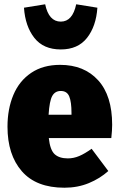

<svg xmlns="http://www.w3.org/2000/svg" viewBox="-20 -857 554 897"><path d="M500 -212H208Q214 -156 235.5 -136.5Q257 -117 297 -117Q324 -117 350 -128Q376 -139 408 -162L486 -58Q447 -23 395 -1.5Q343 20 281 20Q149 20 82 -57Q15 -134 15 -265Q15 -348 42.5 -413.5Q70 -479 125.5 -516.5Q181 -554 261 -554Q373 -554 438.5 -482Q504 -410 504 -274Q504 -248 500 -212ZM314 -329Q314 -381 303.5 -406.5Q293 -432 264 -432Q237 -432 224 -408.5Q211 -385 207 -321H314ZM92 -821 191 -837Q208 -756 264 -756Q319 -756 336 -837L435 -821Q429 -734 386.5 -680Q344 -626 264 -626Q183 -626 140.5 -680Q98 -734 92 -821Z"/></svg>

Font: Fira Sans Condensed Black
Style: Regular
Weight: 900
Width: 3
Designer: Carrois Corporate & Edenspiekermann AG
Foundry: Carrois Corporate GbR & Edenspiekermann AG
Version: Version 4.203